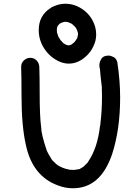

<svg xmlns="http://www.w3.org/2000/svg" viewBox="-20 -986 731 1026"><path d="M370 20Q329 20 290 5Q155 -44 119 -208Q95 -312 95 -475Q95 -573 93 -629Q93 -649 107.5 -663Q122 -677 142 -677Q162 -677 175.5 -663Q189 -649 190 -629Q192 -575 192 -491Q192 -362 200 -306Q200 -270 230 -181Q236 -167 251 -143Q251 -141 255 -137Q255 -132 282 -108L284 -107Q292 -99 314 -90Q331 -83 348 -80Q349 -79 351.5 -79Q354 -79 363 -78.5Q372 -78 377 -78Q381 -78 401 -82L400 -81Q402 -81 403.5 -82Q405 -83 406 -83L424 -94Q425 -94 425.5 -94.5Q426 -95 448 -117Q451 -120 451 -122Q501 -195 514 -310Q514 -311 514.5 -313Q515 -315 516 -318.5Q517 -322 517 -331Q525 -395 525 -472L524 -522Q516 -588 514 -618Q513 -620 512 -625Q511 -630 511 -637Q511 -652 519 -667Q530 -689 560 -689Q572 -689 587 -681Q602 -673 607 -653Q622 -555 622 -465Q622 -294 579 -162Q517 20 370 20ZM348 -646Q326 -646 302 -655Q245 -679 213 -732Q187 -775 187 -825Q187 -903 250 -943L256 -947Q292 -966 329 -966Q352 -966 376 -959Q435 -939 469 -887Q494 -846 494 -802Q494 -785 490 -768Q472 -703 415 -666Q383 -646 348 -646ZM352 -744Q354 -745 355 -745Q356 -745 357 -746Q363 -748 367 -752L368 -753Q374 -757 378.5 -762Q383 -767 384 -769L393 -783L397 -803Q397 -813 392 -824Q392 -826 391 -827L383 -841Q378 -845 375 -848.5Q372 -852 369 -854Q367 -855 366 -857Q361 -861 352 -864L348 -866Q342 -867 337 -869H323L310 -865Q304 -862 302 -861Q300 -860 297.5 -857.5Q295 -855 293 -853Q291 -851 289.5 -849Q288 -847 287 -845L284 -834V-818Q284 -810 289 -800Q289 -792 304 -771Q317 -758 317.5 -756.5Q318 -755 329 -749L336 -746Q337 -745 339 -745Q341 -745 343 -744Z"/></svg>

Font: Bad Comic
Style: Regular
Weight: 400
Designer: GGBotNet
Foundry: f0n7
Version: 0.9